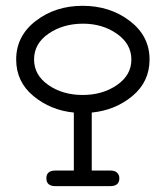

<svg xmlns="http://www.w3.org/2000/svg" viewBox="-20 -635 565 655"><path d="M35.2 -432.1Q35.2 -512.2 102.1 -563.7Q168.9 -615.2 262 -615.2Q355 -615.2 422.6 -563.7Q490.2 -512.2 490.2 -432.1Q490.2 -356 431.6 -307.4Q373 -258.8 293 -251V-53.2H356.9Q372.1 -53.2 379.6 -45.7Q387.2 -38.1 387.2 -26.9Q387.2 0 356 0H168.9Q138.2 0 138.2 -26.9Q138.2 -52.7 168 -53.2H231.9V-251Q152.8 -258.8 94 -307.4Q35.2 -356 35.2 -432.1ZM96.2 -432.1Q96.2 -378.9 145 -345Q193.8 -311 262 -311Q330.1 -311 379.2 -345Q428.2 -378.9 428.2 -431.9Q428.2 -484.9 379.2 -519.5Q330.1 -554.2 263.2 -554.2Q195.3 -554.2 145.8 -520.3Q96.2 -486.3 96.2 -432.1Z"/></svg>

Font: CMU Typewriter Text
Style: Light
Weight: 200
Version: Version 0.7.0